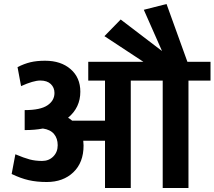

<svg xmlns="http://www.w3.org/2000/svg" viewBox="-20 -937 1069 957"><path d="M503.4 0V-235.4H395Q396.5 -211.9 396.5 -211.4Q396.5 -127 345.7 -78.4Q294.9 -29.8 212.9 -29.8Q162.6 -29.8 122.6 -39.1Q82.5 -48.3 38.1 -69.8L56.6 -168Q99.6 -149.9 127.9 -142.3Q156.2 -134.8 189.9 -134.8Q223.6 -134.8 245.6 -157Q267.6 -179.2 267.6 -213.1Q267.6 -247.1 249.3 -269Q231 -291 193.8 -296.4Q154.3 -288.6 103 -288.6V-388.2Q181.2 -388.2 216.3 -411.9Q251.5 -435.5 251.5 -473.6Q251.5 -500.5 233.2 -518.1Q214.8 -535.6 180.7 -535.6Q146.5 -535.6 85 -507.8L67.4 -602.5Q100.1 -619.1 131.3 -626.7Q162.6 -634.3 204.6 -634.3Q283.7 -634.3 332 -592.3Q380.4 -550.3 380.4 -480Q380.4 -400.9 319.3 -350.1Q328.1 -345.7 339.8 -335.4H503.4V-535.2H419.9V-628.9H694.8L500.5 -756.8L581.5 -839.8L787.6 -682.6L696.8 -888.2L810.1 -917L914.1 -628.9H1029.3V-535.2H919.4V0H791V-535.2H631.8V0Z"/></svg>

Font: Yantramanav
Style: Bold
Weight: 700
Version: Version 1.001;PS 1.0;hotconv 1.0.72;makeotf.lib2.5.5900; ttf